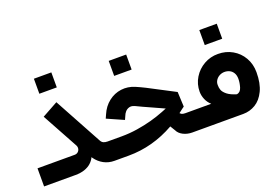

<svg xmlns="http://www.w3.org/2000/svg" viewBox="-95 -996 1879 1290"><g transform="rotate(-20 844.5 -351.5)"><path d="M256.2 0Q293.5 0 321.7 -9.6Q349.9 -19.2 368.8 -36.1Q387.7 -53 398.8 -76.2L402.6 -69.8Q426.5 -36.4 460.5 -18.2Q494.6 0 535.8 0H541.6V-137.9H535.8Q518 -137.9 506.4 -143.8Q494.8 -149.8 487.7 -164.2L303 -503.6L189.7 -441.1L330.6 -183.3Q336.5 -171 333.9 -158.6Q331.4 -146.1 321.6 -137.8Q311.8 -129.5 298 -129.5H32.1V0ZM339.8 -596.2Q339.8 -628.8 339.8 -650.4Q339.8 -671.7 339.8 -703.5Q310.8 -703.5 292.6 -703.5Q274.5 -703.5 254.8 -703.5Q239.4 -703.5 215.1 -703.5Q215.1 -671.7 215.1 -650.4Q215.1 -628.8 215.1 -596.2Q215.1 -596.2 238.2 -596.2Q261.2 -596.2 299.3 -596.2Q299.3 -596.2 339.8 -596.2Z M539.5 0H637.7Q809.1 0 966.6 -88.9L988 -53.6Q999.4 -29.1 1028.4 -14.5Q1057.3 0 1091.8 0H1176.9V-137.9H1091.8Q1076.2 -137.9 1065.3 -143.1L1055.2 -151.7Q1069.9 -162.7 1085.3 -174.7Q1088.3 -176.7 1090.9 -178.6Q1096.1 -183 1097.3 -183.4L1092.4 -289.3Q1090.5 -289.3 1027.2 -323.4Q963.9 -357.5 901.9 -388.9Q864.4 -407.6 837.6 -418.9Q789.3 -439.5 740.1 -433.1Q690.9 -426.7 650.8 -395.3Q610.6 -364 588.6 -312.2L577.1 -286.4L695.7 -233.8L707.3 -259.7Q712.3 -273.8 723.2 -286.3Q734.2 -298.9 751 -303.8Q767.7 -308.7 787.8 -299.8Q788.3 -299.7 788.9 -299.6Q827.9 -280.3 899.1 -248.7Q953.5 -223.8 979.1 -212.4Q965 -205.9 947.3 -199.6Q903 -182.1 854.1 -168.7Q805.2 -155.3 749.4 -146.6Q693.7 -137.9 637.7 -137.9H539.5Q520.5 -121.1 513.6 -95Q506.7 -68.9 513.6 -42.8Q520.5 -16.7 539.5 0ZM853.3 -536.9Q853.3 -569.5 853.3 -591.1Q853.3 -612.4 853.3 -644.2Q824.2 -644.2 806.1 -644.2Q787.9 -644.2 768.3 -644.2Q752.9 -644.2 728.5 -644.2Q728.5 -612.4 728.5 -591.1Q728.5 -569.5 728.5 -536.9Q728.5 -536.9 751.6 -536.9Q774.7 -536.9 812.7 -536.9Q812.7 -536.9 853.3 -536.9Z M1361.3 -241.2Q1360.8 -260.3 1371.1 -275.8Q1381.3 -291.2 1398.1 -299.9Q1415 -308.5 1433.7 -308.5Q1452.5 -308.5 1468.9 -300.7Q1485.4 -292.9 1495.7 -275.9Q1506.1 -258.9 1506.1 -233.3Q1506.1 -205.2 1496.9 -174.3Q1487.7 -143.4 1461.6 -138.7Q1418.1 -151.7 1396.1 -169.4Q1374.1 -187.2 1367.5 -204.2Q1360.9 -221.2 1361.3 -241.2ZM1175.1 0H1456.4Q1503.5 0 1544.2 -24.4Q1585 -48.8 1610.3 -101.3Q1635.6 -153.8 1635.6 -233.3Q1635.6 -291.6 1608.8 -338.1Q1582 -384.5 1535.9 -410.8Q1489.9 -437.1 1433.7 -437.1Q1379.7 -437.6 1333.4 -411.5Q1287.2 -385.4 1259.5 -340.1Q1231.7 -294.8 1231.7 -240.3Q1231.8 -211.9 1243.5 -184.6Q1255.1 -157.4 1277.2 -137.9H1175.1Q1156.1 -121.1 1149.2 -95Q1142.3 -68.9 1149.2 -42.8Q1156.1 -16.7 1175.1 0ZM1496.1 -523.4Q1496.1 -556.1 1496.1 -577.7Q1496.1 -598.9 1496.1 -630.7Q1467 -630.7 1448.9 -630.7Q1430.7 -630.7 1411.1 -630.7Q1395.7 -630.7 1371.3 -630.7Q1371.3 -598.9 1371.3 -577.7Q1371.3 -556.1 1371.3 -523.4Q1371.3 -523.4 1394.4 -523.4Q1417.5 -523.4 1455.5 -523.4Q1455.5 -523.4 1496.1 -523.4Z"/></g></svg>

Font: Arad-FD-VF Thin
Style: Regular
Weight: 100
Designer: Mohammad Darvishi
Version: Version 1.010;September 21, 2024;FontCreator 15.0.0.2992 64-